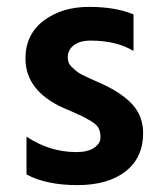

<svg xmlns="http://www.w3.org/2000/svg" viewBox="-20 -533 467 558"><path d="M396 -146Q396 -75 345 -35Q294 5 204.5 5Q115 5 57 -26V-136Q124 -91 202 -91Q235 -91 253.5 -103.5Q272 -116 272 -133.5Q272 -151 266 -161.5Q260 -172 243 -182Q221 -195 198.5 -204.5Q176 -214 174.5 -215Q173 -216 170 -217Q167 -218 165 -219Q54 -269 54 -363Q54 -433 107 -473Q160 -513 238.5 -513Q317 -513 368 -491V-385Q318 -415 243 -415Q212 -415 194.5 -401.5Q177 -388 177 -367Q177 -350 186 -341Q195 -332 201 -327Q207 -322 218 -316Q245 -303 259 -297Q328 -268 362 -232.5Q396 -197 396 -146Z"/></svg>

Font: Hind Kochi SemiBold
Style: Regular
Weight: 600
Designer: Dhruvi Tolia
Foundry: Indian Type Foundry
Version: Version 0.702;PS 1.0;hotconv 1.0.81;makeotf.lib2.5.63406